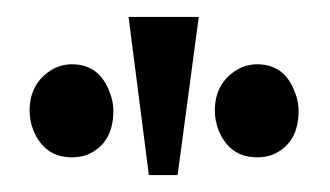

<svg xmlns="http://www.w3.org/2000/svg" viewBox="-20 -744 390 227"><path d="M333 -613Q333 -574 302 -561Q294 -558 284 -558Q251 -558 238 -591Q234 -602 234 -613Q234 -646 261 -662Q272 -668 284 -668Q317 -668 329 -634Q333 -624 333 -613ZM215 -724 190 -537H156L132 -724ZM114 -613Q114 -574 83 -561Q75 -558 65 -558Q32 -558 19 -591Q15 -602 15 -613Q15 -646 42 -662Q53 -668 65 -668Q98 -668 110 -634Q114 -624 114 -613Z"/></svg>

Font: cwTeXKai
Style: Medium
Weight: 500
Version: Version 1.17